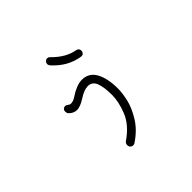

<svg xmlns="http://www.w3.org/2000/svg" viewBox="-196 -1073 1392 1392"><g transform="rotate(-45 500.0 -377.0)"><path d="M413 -792Q414 -804 422.5 -812.5Q431 -821 442 -821Q454 -821 462 -813Q543 -729 632 -714Q658 -709 658 -684Q658 -673 650.5 -664Q643 -655 632 -655Q624 -655 620 -656Q563 -666 514.5 -693.5Q466 -721 422 -769Q413 -780 413 -792ZM408 35Q408 17 423 7Q521 -61 554.5 -146Q588 -231 588 -300Q588 -381 570.5 -425.5Q553 -470 508 -470Q470 -470 415 -434Q365 -402 331 -402Q314 -402 296.5 -410.5Q279 -419 269 -432Q262 -440 262 -455Q262 -468 270 -476Q278 -484 289 -484Q301 -484 308 -477Q321 -466 333 -466Q346 -466 360 -471.5Q374 -477 385 -485Q417 -507 450 -520Q483 -533 510 -533Q582 -533 616.5 -470Q651 -407 651 -302Q651 -255 636.5 -193Q622 -131 579 -61.5Q536 8 458 60Q455 63 450 65Q445 67 440 67Q426 67 417 58.5Q408 50 408 35Z"/></g></svg>

Font: Tsukimi Rounded
Style: Regular
Weight: 400
Designer: Takashi Funayama
Foundry: Takashi Funayama
Version: Version 1.032; ttfautohint (v1.8.3)